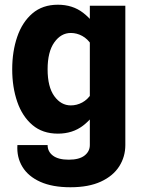

<svg xmlns="http://www.w3.org/2000/svg" viewBox="-20 -561 615 813"><path d="M278.3 231.9Q355.5 231.9 407.2 208Q459 184.1 484.9 143.3Q510.7 102.5 510.7 53.2V-536.6H360.4V53.2Q360.4 80.1 337.9 97.7Q315.4 115.2 271 115.2Q227.1 115.2 204.3 98.1Q181.6 81.1 181.6 53.2H53.7Q50.3 105 75 145.5Q99.6 186 150.9 209Q202.1 231.9 278.3 231.9ZM31.7 -267.6Q31.7 -191.9 53 -130.1Q74.2 -68.4 117.2 -31.7Q160.2 4.9 225.1 4.9Q287.6 4.9 332 -29.3Q376.5 -63.5 408.7 -123L367.7 -165Q351.1 -139.2 328.1 -127Q305.2 -114.7 279.8 -114.7Q238.3 -114.7 210 -153.8Q181.6 -192.9 181.6 -267.6Q181.6 -341.8 210 -381.6Q238.3 -421.4 279.8 -421.4Q305.2 -421.4 328.1 -408.9Q351.1 -396.5 367.7 -370.6L408.7 -413.1Q376.5 -472.7 332 -506.8Q287.6 -541 225.1 -541Q160.2 -541 117.2 -504.2Q74.2 -467.3 53 -405.3Q31.7 -343.3 31.7 -267.6Z"/></svg>

Font: Estedad-FD-VF Thin
Style: Regular
Weight: 100
Designer: Amin Abedi
Version: Version 5.0